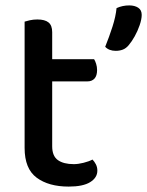

<svg xmlns="http://www.w3.org/2000/svg" viewBox="-20 -677 544 710"><path d="M71 -264H173V-136Q173 -100 194 -85Q215 -70 253 -70Q269 -70 289 -75Q309 -80 322 -87Q329 -80 334.5 -69.5Q340 -59 340 -46Q340 -20 313.5 -3.5Q287 13 234 13Q160 13 115.5 -20Q71 -53 71 -130ZM129 -376V-458H328Q332 -452 335.5 -441Q339 -430 339 -418Q339 -397 329.5 -386.5Q320 -376 303 -376ZM173 -236H71V-597Q77 -599 90 -602Q103 -605 118 -605Q146 -605 159.5 -594Q173 -583 173 -558ZM456 -510Q446 -498 434 -493.5Q422 -489 408 -489Q383 -489 369 -504Q384 -541 396 -578.5Q408 -616 411 -647Q422 -652 433.5 -654.5Q445 -657 458 -657Q478 -657 491 -648.5Q504 -640 504 -622Q504 -606 496.5 -584Q489 -562 478 -542.5Q467 -523 456 -510Z"/></svg>

Font: Baloo Bhaijaan 2 Medium
Style: Regular
Weight: 500
Designer: Sanskriti Dholi, Noopur Datye and Ek Type
Foundry: Ek Type
Version: Version 1.701